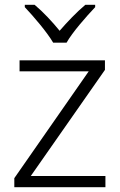

<svg xmlns="http://www.w3.org/2000/svg" viewBox="-20 -785 503 805"><path d="M203 -606H259C283 -649 342 -716 379 -755V-765H338C302 -735 262 -693 230 -656C200 -693 161 -735 125 -765H84V-755C121 -716 178 -649 203 -606ZM422 0V-47H109L420 -492V-532H62V-486H352L40 -38V0Z"/></svg>

Font: Noto Sans Gujarati UI Light
Style: Regular
Weight: 300
Designer: Jelle Bosma - Monotype Design Team, Universal Thirst
Foundry: Monotype Imaging Inc.
Version: Version 2.106